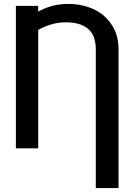

<svg xmlns="http://www.w3.org/2000/svg" viewBox="-20 -757 684 980"><path d="M429 -610Q390 -643 318 -643Q277 -643 243 -633Q203 -621 175 -604V0H61V-727H175V-698Q210 -717 247 -727Q284 -737 330 -737Q396 -737 456 -711Q515 -684 549 -632Q585 -581 585 -504V203H469V-504Q469 -577 429 -610Z"/></svg>

Font: Sinter Medium
Style: Regular
Weight: 500
Foundry: Adobe & rsms
Version: Version 1.000